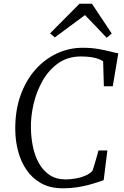

<svg xmlns="http://www.w3.org/2000/svg" viewBox="-20 -1009 670 1037"><path d="M320 8Q251 8 202.2 -19.2Q153.5 -46.5 122.8 -92Q92 -137.5 77.5 -193.5Q63 -249.5 62.5 -306.5Q61 -407 89.2 -489Q117.5 -571 168.2 -629.5Q219 -688 285.5 -719.5Q352 -751 426.5 -751Q472.5 -751 510.2 -744.5Q548 -738 575.5 -730.8Q603 -723.5 619 -721L589 -543H541L537 -678.5Q526.5 -685 511.5 -690.8Q496.5 -696.5 473.8 -700.2Q451 -704 417 -704Q346.5 -704 295 -667.8Q243.5 -631.5 210.2 -573Q177 -514.5 161.2 -446.5Q145.5 -378.5 147 -314.5Q148 -264 158.2 -215Q168.5 -166 190.8 -126.5Q213 -87 248.5 -63.5Q284 -40 335 -40Q359.5 -40 388.2 -45Q417 -50 442 -60.8Q467 -71.5 480 -87.5Q484 -100.5 488.2 -114Q492.5 -127.5 496.5 -141.5Q500.5 -155.5 504.5 -169.2Q508.5 -183 512 -196.5H560L540 -36Q526 -31 504 -23.8Q482 -16.5 454 -9.2Q426 -2 392.2 3Q358.5 8 320 8ZM250.5 -829 409.5 -989H476.5L583.5 -828L556 -805Q527 -835.5 497.8 -866.5Q468.5 -897.5 439 -927.5Q398 -897.5 357.8 -867.5Q317.5 -837.5 276 -807Z"/></svg>

Font: Merriweather 24pt Light
Style: Italic
Weight: 300
Italic angle: -7.8°
Version: Version 2.101